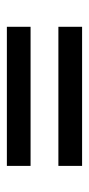

<svg xmlns="http://www.w3.org/2000/svg" viewBox="130 -520 259 559"><g transform="rotate(90 259.5 -240.5)"><path d="M58 -281V-350H463V-281ZM58 -131V-200H463V-131Z"/></g></svg>

Font: Junicode
Style: Bold Italic
Weight: 700
Italic angle: -11°
Designer: Peter S. Baker
Version: Version 2.100; ttfautohint (v1.8.4)